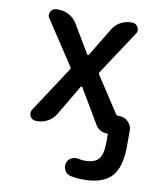

<svg xmlns="http://www.w3.org/2000/svg" viewBox="-84 -612 733 885"><g transform="rotate(10 282.5 -169.0)"><path d="M284.2 -364.3Q285.2 -362.3 288.1 -362.3Q291 -362.3 292 -364.3L371.1 -495.1Q384.8 -518.6 408.2 -531.7Q431.6 -544.9 458 -544.9H462.9Q481.4 -544.9 490.2 -528.3Q494.1 -521.5 494.1 -513.7Q494.1 -504.9 488.3 -497.1L354.5 -293.9Q350.6 -288.1 354.5 -282.2L462.9 -116.2Q466.8 -110.4 474.6 -110.4H480.5Q503.9 -110.4 521 -93.3Q538.1 -76.2 538.1 -52.7V19.5Q538.1 120.1 497.1 163.6Q456.1 207 367.2 207Q336.9 207 307.6 201.2Q289.1 198.2 279.3 181.6Q272.5 170.9 272.5 158.2Q272.5 152.3 274.4 146.5Q278.3 129.9 293.9 121.1Q305.7 115.2 317.4 115.2Q322.3 115.2 328.1 116.2Q342.8 120.1 357.4 120.1Q403.3 120.1 422.4 97.7Q441.4 75.2 441.4 19.5V-16.6Q441.4 -21.5 436.5 -21.5Q401.4 -21.5 382.8 -51.8L288.1 -211.9Q287.1 -213.9 284.2 -213.9Q281.2 -213.9 280.3 -211.9L197.3 -71.3Q183.6 -47.9 160.2 -34.7Q136.7 -21.5 110.4 -21.5H104.5Q85.9 -21.5 77.1 -38.1Q73.2 -44.9 73.2 -52.7Q73.2 -61.5 78.1 -69.3L217.8 -282.2Q221.7 -288.1 217.8 -293.9L84 -497.1Q78.1 -504.9 78.1 -513.7Q78.1 -521.5 82 -528.3Q90.8 -544.9 109.4 -544.9H119.1Q145.5 -544.9 168.9 -531.7Q192.4 -518.6 206.1 -495.1Z"/></g></svg>

Font: Gen Jyuu Gothic Medium
Style: Regular
Weight: 500
Designer: [Source Han Sans]
Ryoko NISHIZUKA  (kana & ideographs); Paul D. Hunt (Latin, Greek & Cyrillic); Wenlong ZHANG  (bopomofo
Version: Version 1.002.20150607